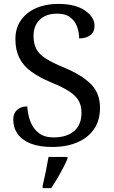

<svg xmlns="http://www.w3.org/2000/svg" viewBox="-20 -744 584 985"><path d="M247 10Q182 10 137.5 -7.5Q93 -25 70.5 -57Q48 -89 48 -131Q48 -151 56.5 -166Q65 -181 81 -189.5Q97 -198 120 -198Q122 -157 136 -120.5Q150 -84 179 -61.5Q208 -39 255 -39Q322 -39 360 -71.5Q398 -104 398 -165Q398 -202 383.5 -227.5Q369 -253 335.5 -275Q302 -297 243 -321Q181 -347 140 -377Q99 -407 79 -447.5Q59 -488 59 -543Q59 -600 87.5 -640.5Q116 -681 165.5 -702.5Q215 -724 278 -724Q367 -724 416 -690Q465 -656 465 -612Q465 -580 443.5 -563.5Q422 -547 386 -547Q386 -578 375.5 -607Q365 -636 340.5 -655Q316 -674 274 -674Q216 -674 184 -643Q152 -612 152 -560Q152 -520 166.5 -492.5Q181 -465 215 -443.5Q249 -422 307 -398Q395 -362 444 -315Q493 -268 493 -191Q493 -127 463 -82.5Q433 -38 377.5 -14Q322 10 247 10ZM199 208Q207 175 215 136Q223 97 229 61H326V71Q317 92 303 119Q289 146 273 173Q257 200 243 221H199Z"/></svg>

Font: Noto Serif NP Hmong
Style: Regular
Weight: 400
Designer: Dalton Maag Ltd
Foundry: Dalton Maag Ltd
Version: Version 1.001